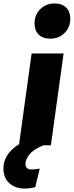

<svg xmlns="http://www.w3.org/2000/svg" viewBox="-122 -845 429 1117"><path d="M287 -737Q287 -686 253.5 -653Q220 -620 171 -620Q127 -620 103 -644Q79 -668 79 -708Q79 -759 112.5 -792Q146 -825 195 -825Q239 -825 263 -801Q287 -777 287 -737ZM62 -534H248L174 0H131Q71 25 48.5 54.5Q26 84 26 109Q26 141 63 141Q81 141 109 136L83 244Q54 252 20 252Q-33 252 -67.5 221Q-102 190 -102 136Q-102 50 -11 -6Z"/></svg>

Font: Fira Sans Extra Condensed Black
Style: Italic
Weight: 900
Width: 3
Italic angle: -8°
Designer: Carrois Corporate & Edenspiekermann AG
Foundry: Carrois Corporate GbR & Edenspiekermann AG
Version: Version 4.203